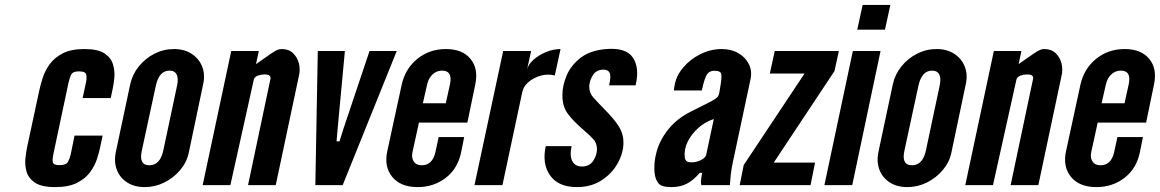

<svg xmlns="http://www.w3.org/2000/svg" viewBox="-20 -755 4730 783"><path d="M205 8Q260.5 8 295 -9.8Q329.5 -27.5 348.5 -54.2Q367.5 -81 376 -108.2Q384.5 -135.5 388.5 -154.5L398.5 -202H284L268.5 -126Q265 -109.5 257.5 -95.5Q250 -81.5 222.5 -81.5Q197 -81.5 195.2 -94.5Q193.5 -107.5 197.5 -126L259.5 -418Q264 -439 270.8 -451.5Q277.5 -464 302 -464Q329 -464 331.8 -450.2Q334.5 -436.5 330.5 -418L317 -355H431.5L439.5 -392.5Q443.5 -410 446.2 -437Q449 -464 441.2 -491.2Q433.5 -518.5 406.8 -536.8Q380 -555 324 -555Q269.5 -555 235.5 -537.2Q201.5 -519.5 182.2 -492.5Q163 -465.5 154 -437Q145 -408.5 140.5 -387.5L91.5 -159.5Q87 -139 83.8 -110.8Q80.5 -82.5 88.2 -55.2Q96 -28 122.8 -10Q149.5 8 205 8Z M570 8Q612.5 8 650.5 -11Q688.5 -30 715.2 -62Q742 -94 750 -133L809 -414Q817 -452.5 804 -484.5Q791 -516.5 761.2 -535.8Q731.5 -555 689.5 -555Q647 -555 609.5 -535.8Q572 -516.5 545.8 -483.8Q519.5 -451 511 -411L452.5 -136Q444 -95 456.5 -62.5Q469 -30 498.5 -11Q528 8 570 8ZM589 -81Q545 -81 558.5 -141.5L615.5 -405.5Q629 -467 671 -467Q692.5 -467 700.5 -451Q708.5 -435 702 -405.5L646 -141.5Q633 -81 589 -81Z M806.5 0H919.5L1015 -430Q1017.5 -441.5 1031.5 -446.5Q1045.5 -451.5 1058 -451.5Q1086.5 -451.5 1083 -433.5L991.5 0H1104.5L1199.5 -448Q1205 -472.5 1198.8 -497Q1192.5 -521.5 1175 -538.2Q1157.5 -555 1128.5 -555Q1121 -555 1113 -552.2Q1105 -549.5 1085.5 -536.5Q1066 -523.5 1024 -493.5L1035.5 -547H923Z M1266 0H1377.5L1598 -547H1487L1381 -231L1364.5 -178.5H1352.5L1357 -231L1386.5 -547H1276Z M1683.5 8Q1749 8 1798.2 -30Q1847.5 -68 1861 -136L1873 -196H1769L1756 -136Q1744 -81 1700 -81Q1677 -81 1667 -97Q1657 -113 1662.5 -136L1688.5 -255H1886L1918.5 -412Q1931.5 -475.5 1898.5 -515.2Q1865.5 -555 1798.5 -555Q1731.5 -555 1682 -515Q1632.5 -475 1618 -409L1559.5 -139Q1545.5 -75.5 1579.5 -33.8Q1613.5 8 1683.5 8ZM1704.5 -334 1722 -411Q1727.5 -436 1744 -451.5Q1760.5 -467 1782.5 -467Q1827 -467 1815 -411L1798 -334Z M1915 0H2029L2110 -380Q2115 -403.5 2136.2 -421.2Q2157.5 -439 2186.5 -446.8Q2215.5 -454.5 2242.5 -447L2266 -555Q2237 -555 2207 -542.8Q2177 -530.5 2155.2 -511Q2133.5 -491.5 2129 -469.5L2146 -547H2032Z M2332.5 8Q2390.5 8 2433 -19.5Q2475.5 -47 2499 -89Q2522.5 -131 2522.5 -174Q2522.5 -209 2504.5 -238.2Q2486.5 -267.5 2444.5 -310Q2417 -338 2400 -357Q2383 -376 2383 -401.5Q2383 -423.5 2397 -447.2Q2411 -471 2441.5 -471Q2460.5 -471 2466.5 -457.2Q2472.5 -443.5 2464 -407H2572Q2589 -478 2561.2 -519.8Q2533.5 -561.5 2453 -555Q2388 -550 2348.5 -519.8Q2309 -489.5 2291.2 -448Q2273.5 -406.5 2273.5 -366.5Q2273.5 -321.5 2294.8 -292.2Q2316 -263 2357.5 -227Q2383 -205.5 2398.8 -188.5Q2414.5 -171.5 2414.5 -146.5Q2414.5 -122.5 2399.2 -99.2Q2384 -76 2353 -76Q2325.5 -76 2314 -97.8Q2302.5 -119.5 2311 -159H2205.5Q2190 -86 2223.8 -39Q2257.5 8 2332.5 8Z M2718.5 8Q2754 8 2780.8 -5.8Q2807.5 -19.5 2833.5 -50H2843.5Q2835 -7 2841 0H2956.5Q2958.5 -27.5 2960.2 -43Q2962 -58.5 2964 -69.8Q2966 -81 2969 -95L3040.5 -431Q3048 -465 3034.2 -493Q3020.5 -521 2991.5 -538Q2962.5 -555 2923 -555Q2878 -555 2836 -534Q2794 -513 2765.2 -478.5Q2736.5 -444 2730.5 -403.5L2728 -386H2842Q2853.5 -438 2863.5 -452.2Q2873.5 -466.5 2893.5 -466.5Q2919.5 -466.5 2921.5 -451.8Q2923.5 -437 2918.5 -407.5L2913.5 -377.5Q2912 -369.5 2909.2 -363.8Q2906.5 -358 2896.2 -351.2Q2886 -344.5 2863.2 -333Q2840.5 -321.5 2799.5 -301Q2742 -272.5 2707 -229.5Q2672 -186.5 2658.2 -138.2Q2644.5 -90 2650 -46Q2653 -23 2665.2 -7.5Q2677.5 8 2718.5 8ZM2800 -93Q2784.5 -93 2779 -98.8Q2773.5 -104.5 2772.5 -114Q2769 -145 2784.2 -176.5Q2799.5 -208 2827.8 -233.2Q2856 -258.5 2891 -269.5L2860 -124Q2857.5 -112 2839.2 -102.5Q2821 -93 2800 -93Z M2996.5 0H3285.5L3304 -92H3135.5L3383 -465L3401 -547H3139.5L3119.5 -455H3261L3013 -82Z M3476 -634H3589L3611 -735H3498ZM3342 0H3455.5L3571 -547H3458Z M3680 8Q3722.5 8 3760.5 -11Q3798.5 -30 3825.2 -62Q3852 -94 3860 -133L3919 -414Q3927 -452.5 3914 -484.5Q3901 -516.5 3871.2 -535.8Q3841.5 -555 3799.5 -555Q3757 -555 3719.5 -535.8Q3682 -516.5 3655.8 -483.8Q3629.5 -451 3621 -411L3562.5 -136Q3554 -95 3566.5 -62.5Q3579 -30 3608.5 -11Q3638 8 3680 8ZM3699 -81Q3655 -81 3668.5 -141.5L3725.5 -405.5Q3739 -467 3781 -467Q3802.5 -467 3810.5 -451Q3818.5 -435 3812 -405.5L3756 -141.5Q3743 -81 3699 -81Z M3916.5 0H4029.5L4125 -430Q4127.5 -441.5 4141.5 -446.5Q4155.5 -451.5 4168 -451.5Q4196.5 -451.5 4193 -433.5L4101.5 0H4214.5L4309.5 -448Q4315 -472.5 4308.8 -497Q4302.5 -521.5 4285 -538.2Q4267.5 -555 4238.5 -555Q4231 -555 4223 -552.2Q4215 -549.5 4195.5 -536.5Q4176 -523.5 4134 -493.5L4145.5 -547H4033Z M4451.5 8Q4517 8 4566.2 -30Q4615.5 -68 4629 -136L4641 -196H4537L4524 -136Q4512 -81 4468 -81Q4445 -81 4435 -97Q4425 -113 4430.5 -136L4456.5 -255H4654L4686.5 -412Q4699.5 -475.5 4666.5 -515.2Q4633.5 -555 4566.5 -555Q4499.5 -555 4450 -515Q4400.5 -475 4386 -409L4327.5 -139Q4313.5 -75.5 4347.5 -33.8Q4381.5 8 4451.5 8ZM4472.5 -334 4490 -411Q4495.5 -436 4512 -451.5Q4528.5 -467 4550.5 -467Q4595 -467 4583 -411L4566 -334Z"/></svg>

Font: League Gothic SemiExpanded Italic
Style: Regular
Weight: 400
Width: 6
Designer: The League of Moveable Type
Version: Version 1.600; ttfautohint (v1.8.3)